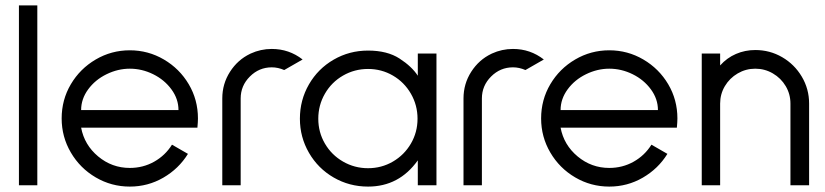

<svg xmlns="http://www.w3.org/2000/svg" viewBox="-20 -685 3052 710"><path d="M118 -665V0H50V-665Z M280 -213Q292 -149 343 -106.5Q394 -64 460 -64Q509 -64 550 -87Q591 -110 616 -150L675 -116Q641 -61 584 -28Q527 5 460 5Q392 5 334 -29Q276 -63 242 -121Q208 -179 208 -247Q208 -316 242 -373.5Q276 -431 334 -465Q392 -499 460 -499Q528 -499 586 -465Q644 -431 678 -373.5Q712 -316 712 -247Q712 -235 710 -213ZM280 -278H640Q640 -319 614 -354.5Q588 -390 546.5 -410.5Q505 -431 460 -431Q416 -431 374 -410.5Q332 -390 306 -354.5Q280 -319 280 -278Z M985 -436Q938 -436 904 -402Q870 -368 870 -321V0H802V-321Q802 -375 830.5 -419.5Q859 -464 905 -486L907 -487Q944 -504 985 -504Q1049 -504 1099 -465L1031 -426Q1008 -436 985 -436Z M1594 -487V0H1525V-92Q1456 5 1341 5Q1272 5 1214 -28.5Q1156 -62 1122.5 -120Q1089 -178 1089 -246Q1089 -315 1122.5 -373Q1156 -431 1214 -464.5Q1272 -498 1341 -498Q1412 -498 1457.5 -468.5Q1503 -439 1525 -405V-487ZM1524 -246Q1524 -296 1499.5 -338.5Q1475 -381 1433 -405.5Q1391 -430 1341 -430Q1291 -430 1248.5 -405.5Q1206 -381 1181.5 -338.5Q1157 -296 1157 -246Q1157 -196 1181.5 -154Q1206 -112 1248.5 -87.5Q1291 -63 1341 -63Q1391 -63 1433 -87.5Q1475 -112 1499.5 -154Q1524 -196 1524 -246Z M1877 -436Q1830 -436 1796 -402Q1762 -368 1762 -321V0H1694V-321Q1694 -375 1722.5 -419.5Q1751 -464 1797 -486L1799 -487Q1836 -504 1877 -504Q1941 -504 1991 -465L1923 -426Q1900 -436 1877 -436Z M2053 -213Q2065 -149 2116 -106.5Q2167 -64 2233 -64Q2282 -64 2323 -87Q2364 -110 2389 -150L2448 -116Q2414 -61 2357 -28Q2300 5 2233 5Q2165 5 2107 -29Q2049 -63 2015 -121Q1981 -179 1981 -247Q1981 -316 2015 -373.5Q2049 -431 2107 -465Q2165 -499 2233 -499Q2301 -499 2359 -465Q2417 -431 2451 -373.5Q2485 -316 2485 -247Q2485 -235 2483 -213ZM2053 -278H2413Q2413 -319 2387 -354.5Q2361 -390 2319.5 -410.5Q2278 -431 2233 -431Q2189 -431 2147 -410.5Q2105 -390 2079 -354.5Q2053 -319 2053 -278Z M2972 -302V0H2903V-302Q2903 -337 2885.5 -366.5Q2868 -396 2838 -413.5Q2808 -431 2773 -431Q2738 -431 2708 -413.5Q2678 -396 2660.5 -366.5Q2643 -337 2643 -302V0H2575V-487H2643V-443Q2668 -471 2701.5 -485.5Q2735 -500 2773 -500Q2827 -500 2872.5 -473.5Q2918 -447 2945 -401.5Q2972 -356 2972 -302Z"/></svg>

Font: Sulphur Point
Style: Regular
Weight: 400
Designer: Noponies / Dale Sattler
Foundry: Noponies
Version: Version 1.000; ttfautohint (v1.8)